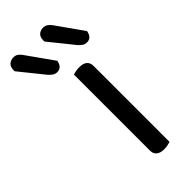

<svg xmlns="http://www.w3.org/2000/svg" viewBox="-302 -722 767 767"><g transform="rotate(-45 81.5 -338.0)"><path d="M80 -343H160V-1Q156 0 146 2.5Q136 5 125 5Q103 5 91.5 -4.5Q80 -14 80 -31ZM160 -292H80V-461Q85 -463 95 -465Q105 -467 116 -467Q138 -467 149 -457.5Q160 -448 160 -430ZM5 -535 -78 -638V-644Q-78 -663 -67.5 -672Q-57 -681 -42 -681Q-31 -681 -23 -675.5Q-15 -670 -8 -660L72 -547Q69 -531 61 -523Q53 -515 40 -515Q29 -515 20.5 -521Q12 -527 5 -535ZM173 -535 90 -638V-644Q90 -663 100 -672Q110 -681 125 -681Q136 -681 144.5 -675.5Q153 -670 160 -660L240 -547Q237 -531 229 -523Q221 -515 208 -515Q197 -515 189 -520.5Q181 -526 173 -535Z"/></g></svg>

Font: Baloo Bhaijaan 2
Style: Regular
Weight: 400
Designer: Sanskriti Dholi, Noopur Datye and Ek Type
Foundry: Ek Type
Version: Version 1.701